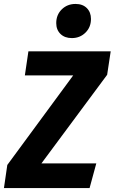

<svg xmlns="http://www.w3.org/2000/svg" viewBox="-44 -953 581 973"><path d="M-24 0 -7 -117 327 -571H82L100 -693H517L499 -574L166 -125H444L410 0ZM241 -836Q241 -878 269 -905.5Q297 -933 339 -933Q375 -933 396 -912Q417 -891 417 -857Q417 -815 389 -787.5Q361 -760 320 -760Q284 -760 262.5 -781Q241 -802 241 -836Z"/></svg>

Font: Fira Sans Condensed
Style: Bold Italic
Weight: 700
Width: 3
Italic angle: -8°
Designer: Carrois Corporate & Edenspiekermann AG
Foundry: Carrois Corporate GbR & Edenspiekermann AG
Version: Version 4.203